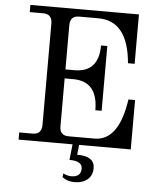

<svg xmlns="http://www.w3.org/2000/svg" viewBox="-61 -784 858 1040"><g transform="rotate(5 368.0 -264.0)"><path d="M671.4 0H61.5V-39.1H134.3Q183.6 -39.1 183.6 -90.8V-641.6Q183.6 -693.4 134.3 -693.4H61.5V-732.4H651.9V-463.9H615.7Q596.2 -692.4 434.6 -692.4H330.1Q281.2 -692.4 281.2 -641.6V-400.9H330.1Q461.9 -400.9 461.9 -546.9H496.1V-194.8H461.9Q461.9 -350.1 330.1 -352.1H281.2V-90.8Q281.2 -41.5 330.1 -41.5H470.7Q602.5 -41.5 635.3 -268.6H671.4ZM383.3 203.1Q343.3 203.1 316.4 181.6L318.4 161.6Q344.7 172.9 361.8 172.9Q415.5 172.9 415.5 126.5Q415.5 85.4 345.7 85.4L355 0H390.6L384.8 53.7Q480 53.7 480 118.7Q480 160.6 449.7 183.6Q423.8 203.1 383.3 203.1Z"/></g></svg>

Font: Munson
Style: Regular
Weight: 400
Designer: Paul James MIller
Foundry: High-Logic / Made with FontCreator
Version: Version 2.10;May 5, 2019;FontCreator 11.5.0.2430 64-bit